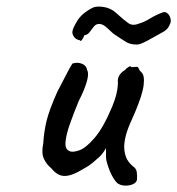

<svg xmlns="http://www.w3.org/2000/svg" viewBox="-20 -561 541 586"><path d="M338 -2Q328 -12 319.5 -29.5Q311 -47 305 -70Q303 -78 303.5 -90.5Q304 -103 303 -109Q300 -102 293.5 -93.5Q287 -85 281 -80Q277 -76 263 -64.5Q249 -53 235 -46Q202 -25 179 -24Q156 -23 137 -47Q121 -60 113.5 -77.5Q106 -95 112 -123Q114 -158 122 -191.5Q130 -225 155 -281Q176 -322 187 -342.5Q198 -363 201 -367Q216 -372 230 -366.5Q244 -361 246 -347Q252 -337 245 -312Q238 -287 220 -252Q206 -218 194 -184.5Q182 -151 180 -128Q178 -105 192 -100Q201 -95 221.5 -102Q242 -109 269 -140.5Q296 -172 323 -237Q331 -257 335 -272.5Q339 -288 340 -307Q338 -319 343.5 -329.5Q349 -340 361 -347Q365 -352 372 -356.5Q379 -361 381 -356L397 -357Q401 -358 403.5 -351.5Q406 -345 411 -341Q422 -332 418.5 -302Q415 -272 392 -218Q373 -177 366.5 -156Q360 -135 359 -115Q359 -97 364.5 -82Q370 -67 385 -54Q396 -47 397.5 -35.5Q399 -24 398 -12Q396 -3 385 1.5Q374 6 361 5.5Q348 5 338 -2ZM398 -425Q378 -425 365.5 -432.5Q353 -440 334 -453Q325 -458 310 -473Q295 -488 283 -488Q273 -488 266.5 -480Q260 -472 254 -463.5Q248 -455 237 -453Q236 -448 231 -440.5Q226 -433 224 -438Q212 -440 206 -448.5Q200 -457 201 -464Q201 -473 215.5 -497Q230 -521 264 -538Q276 -543 297.5 -539.5Q319 -536 335 -521Q358 -500 371.5 -490.5Q385 -481 404 -489Q419 -493 437 -504Q455 -515 476 -523Q483 -526 489.5 -521.5Q496 -517 499 -509Q502 -501 501 -495Q501 -491 495.5 -480.5Q490 -470 477 -463Q447 -446 431 -437.5Q415 -429 408.5 -427Q402 -425 398 -425Z"/></svg>

Font: Caveat Medium
Style: Regular
Weight: 500
Designer: Pablo Impallari
Foundry: Pablo Impallari
Version: Version 2.000